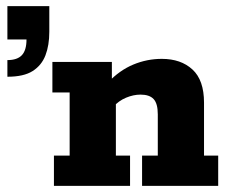

<svg xmlns="http://www.w3.org/2000/svg" viewBox="-20 -603 742 623"><path d="M4 -354V-408Q36 -408 51 -424Q66 -440 66 -475H4V-583H140V-500Q140 -456 127.5 -423.5Q115 -391 86 -372.5Q57 -354 4 -354ZM155 0V-98H206V-303H150V-402H343V-337L330 -335Q368 -375 412.5 -393.5Q457 -412 505 -412Q567 -412 604.5 -377.5Q642 -343 642 -270V-98H688V0H441V-98H492V-232Q492 -267 478.5 -281.5Q465 -296 436 -296Q413 -296 389 -286Q365 -276 346 -255L356 -290V-98H402V0Z"/></svg>

Font: Rokkitt ExtraBold
Style: Regular
Weight: 800
Version: Version 3.103